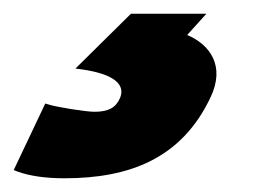

<svg xmlns="http://www.w3.org/2000/svg" viewBox="-144 -20 384 280"><path d="M157 0H47L-34 80L-26 81C24 88 39 104 31 123C25 137 14 143 -6 143C-20 143 -61 136 -71 133L-78 131L-124 228L-119 230C-100 237 -76 240 -50 240C45 240 121 211 163 122C185 76 162 45 129 31Z"/></svg>

Font: Passageway
Style: BdSuIt
Weight: 700
Foundry: Ascender Corporation
Version: Version 1.11